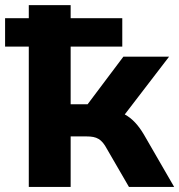

<svg xmlns="http://www.w3.org/2000/svg" viewBox="-43 -739 708 759"><path d="M236.3 0V-199.7H299.3C339.4 -199.7 358.9 -189.5 379.9 -149.9L466.8 0H645.5L525.9 -207C503.9 -244.1 480 -270.5 450.2 -286.6L625.5 -515.1H444.8L303.2 -326.7H236.3V-554.7H440.4V-667H236.3V-718.8H70.8V-667H-22.9V-554.7H70.8V0Z"/></svg>

Font: Winston ExtraBold
Style: Regular
Weight: 800
Designer: Vernon Adams, Kim Jin-seong, David Berlow, Cristiano Sobral
Foundry: The Winston Project Authors
Version: Version 3.004